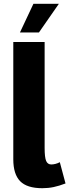

<svg xmlns="http://www.w3.org/2000/svg" viewBox="-20 -971 365 1011"><path d="M325 -5Q291 8 262.5 14Q234 20 203 20Q122 20 86 -17Q50 -54 50 -132V-750H215V-192Q215 -142 223 -123.5Q231 -105 250 -105Q260 -105 272 -108Q284 -111 295 -117ZM156 -951H290L185 -800H85Z"/></svg>

Font: Moderustic
Style: Bold
Weight: 700
Designer: Tural Alisoy
Foundry: TAFT Foundry
Version: Version 2.120